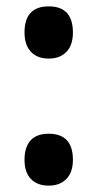

<svg xmlns="http://www.w3.org/2000/svg" viewBox="-20 -636 305 603"><path d="M133 -452Q97 -452 77 -473.5Q57 -495 57 -534Q57 -616 133 -616Q209 -616 209 -534Q209 -494 188.5 -473Q168 -452 133 -452ZM133 -53Q97 -53 77 -74Q57 -95 57 -134Q57 -174 76 -195Q95 -216 133 -216Q209 -216 209 -134Q209 -95 188.5 -74Q168 -53 133 -53Z"/></svg>

Font: Noto Sans Malayalam UI ExtraCondensed
Style: Bold
Weight: 700
Width: 2
Designer: Jelle Bosma - Monotype Design Team
Foundry: Monotype Imaging Inc.
Version: Version 2.104; ttfautohint (v1.8.4.7-5d5b)